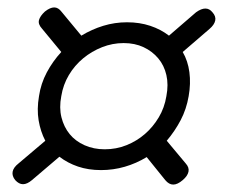

<svg xmlns="http://www.w3.org/2000/svg" viewBox="-20 -632 640 517"><path d="M480 -192Q490 -181 487.5 -169.5Q485 -158 472 -147Q458 -135 446.5 -135Q435 -135 425 -147L375 -209Q347 -192 316 -183Q285 -174 252 -174Q218 -174 190 -183.5Q162 -193 140 -210L66 -147Q53 -136 42 -136Q31 -136 21 -147Q12 -158 14 -169.5Q16 -181 30 -192L102 -253Q89 -278 84 -308Q79 -338 85 -373Q90 -407 106 -437Q122 -467 145 -492L93 -555Q82 -567 85 -578Q88 -589 101 -601Q115 -612 126 -612Q137 -612 146 -600L199 -536Q227 -553 258 -562.5Q289 -572 322 -572Q356 -572 384.5 -562.5Q413 -553 435 -536L508 -599Q522 -609 533 -609Q544 -609 552 -599Q562 -588 559.5 -576.5Q557 -565 544 -554L472 -492Q486 -468 490 -437.5Q494 -407 488 -373Q482 -338 466.5 -308.5Q451 -279 429 -253ZM262 -230Q293 -230 320.5 -241Q348 -252 370 -271Q392 -290 407.5 -316Q423 -342 428 -373Q434 -404 428 -430Q422 -456 406 -475Q390 -494 366.5 -505Q343 -516 313 -516Q283 -516 255 -505Q227 -494 204 -475Q181 -456 165.5 -430Q150 -404 145 -373Q139 -342 145.5 -316Q152 -290 167.5 -271Q183 -252 207.5 -241Q232 -230 262 -230Z"/></svg>

Font: Maple Mono ExtraLight
Style: Italic
Weight: 275
Italic angle: -10°
Monospace: yes
Designer: subframe7536
Version: Version 7.000